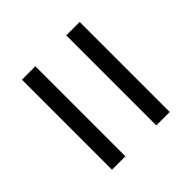

<svg xmlns="http://www.w3.org/2000/svg" viewBox="-43 -655 597 597"><g transform="rotate(45 255.0 -357.0)"><path d="M57 -425H453V-484H57ZM57 -230H453V-289H57Z"/></g></svg>

Font: Noto Serif Ethiopic SemiCondensed
Style: Regular
Weight: 400
Width: 4
Designer: Monotype Design Team
Foundry: Monotype Imaging Inc.
Version: Version 2.102